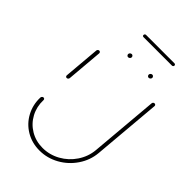

<svg xmlns="http://www.w3.org/2000/svg" viewBox="-218 -801 881 881"><g transform="rotate(45 222.5 -360.5)"><path d="M68.9 -323.7Q64.8 -323.7 62.6 -326.5Q60.4 -329.3 60.7 -333L75.9 -509.3Q76.3 -513 79.3 -515.7Q82.2 -518.5 85.9 -518.5Q89.6 -518.5 92.2 -515.7Q94.8 -513 94.4 -509.3L79.3 -333Q78.5 -328.9 75.6 -326.3Q72.6 -323.7 68.9 -323.7ZM436.7 -526.7Q440.4 -526.7 443 -524.1Q445.6 -521.5 445.2 -517.4L416.3 -184.4Q411.9 -134.1 383.3 -91.9Q354.8 -49.6 310.4 -24.8Q265.9 0 215.9 0Q167 0 127.8 -23.3Q88.5 -46.7 66.9 -87Q45.2 -127.4 47 -175.6Q47.4 -179.3 50.4 -182.4Q53.3 -185.6 57.4 -185.6Q61.1 -185.6 63.5 -183Q65.9 -180.4 65.6 -176.7Q64.1 -133.3 83.5 -97Q103 -60.7 138.3 -39.6Q173.7 -18.5 217.4 -18.5Q262.6 -18.5 302.6 -40.7Q342.6 -63 368.1 -101.1Q393.7 -139.3 397.8 -184.4L426.7 -517.4Q427 -521.1 429.8 -523.9Q432.6 -526.7 436.7 -526.7ZM324.1 -600.7Q324.1 -605.6 327.8 -609.1Q331.5 -612.6 336.3 -612.6Q340.4 -612.6 343.3 -609.4Q346.3 -606.3 346.3 -602.2Q346.3 -597.4 342.6 -593.9Q338.9 -590.4 334.1 -590.4Q330 -590.4 327 -593.5Q324.1 -596.7 324.1 -600.7ZM190.7 -600.7Q190.7 -605.6 194.4 -609.1Q198.1 -612.6 203 -612.6Q207 -612.6 210 -609.4Q213 -606.3 213 -602.2Q213 -597.4 209.3 -593.9Q205.6 -590.4 200.7 -590.4Q196.7 -590.4 193.7 -593.5Q190.7 -596.7 190.7 -600.7ZM178.5 -712.2Q178.5 -715.9 180.7 -718.5Q183 -721.1 186.7 -721.1H371.1Q374.1 -721.1 376.3 -719.1Q378.5 -717 378.5 -714.1Q378.5 -710.4 376.1 -708Q373.7 -705.6 370 -705.6H185.6Q182.6 -705.6 180.6 -707.4Q178.5 -709.3 178.5 -712.2Z"/></g></svg>

Font: 26F Galaxy Sans Hairline
Style: Italic
Weight: 50
Italic angle: -5°
Designer: C₂₉H₂₅N₃O₅
Version: Version 1.200